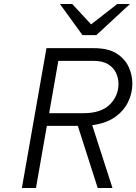

<svg xmlns="http://www.w3.org/2000/svg" viewBox="-20 -941 682 961"><path d="M89.5 0 212.5 -700H449Q522 -700 564.2 -672.8Q606.5 -645.5 624.5 -605Q642.5 -564.5 642.5 -523.5Q642.5 -473 620 -428.2Q597.5 -383.5 552.8 -353.2Q508 -323 441.5 -314.5L543 0H469L369.5 -311H214.5L160 0ZM226 -374.5H397.5Q486 -374.5 529.5 -417.8Q573 -461 573 -521.5Q573 -549 561.2 -575.2Q549.5 -601.5 521.8 -619Q494 -636.5 445.5 -636.5H272ZM393 -765 280 -921H341.5L436 -819L567 -921H630.5L462 -765Z"/></svg>

Font: Overpass Light
Style: Italic
Weight: 300
Italic angle: -10°
Designer: Delve Withrington, Dave Bailey, Thomas Jockin
Foundry: Delve Fonts LLC
Version: Version 4.000; ttfautohint (v1.8.3)